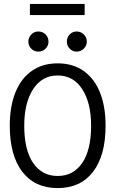

<svg xmlns="http://www.w3.org/2000/svg" viewBox="-20 -951 590 982"><path d="M275 11Q158 11 94 -72.5Q30 -156 30 -308Q30 -406 58.5 -477.5Q87 -549 142 -588Q197 -627 275 -627Q353 -627 408 -588Q463 -549 491.5 -477.5Q520 -406 520 -308Q520 -156 456 -72.5Q392 11 275 11ZM275 -51Q355 -51 400.5 -117.5Q446 -184 446 -308Q446 -425 400.5 -495Q355 -565 275 -565Q195 -565 149.5 -495Q104 -425 104 -308Q104 -184 149.5 -117.5Q195 -51 275 -51ZM176 -687Q155 -687 140 -702Q125 -717 125 -738Q125 -759 140 -774.5Q155 -790 176 -790Q198 -790 213 -775Q228 -760 228 -738Q228 -717 213 -702Q198 -687 176 -687ZM372 -687Q351 -687 336.5 -702Q322 -717 322 -738Q322 -760 336.5 -775Q351 -790 372 -790Q393 -790 408.5 -775Q424 -760 424 -738Q424 -717 408.5 -702Q393 -687 372 -687ZM133 -874V-931H413V-874Z"/></svg>

Font: Inconsolata SemiExpanded
Style: Regular
Weight: 400
Width: 6
Monospace: yes
Designer: Raph Levien, Cyreal, Brenton Simpson
Foundry: Raph Levien, Cyreal, Google
Version: Version 3.000; ttfautohint (v1.8.2.53-6de2)